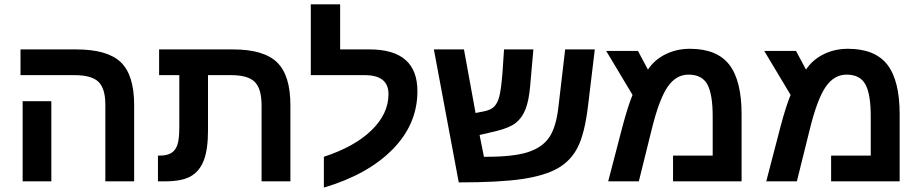

<svg xmlns="http://www.w3.org/2000/svg" viewBox="-20 -833 4233 882"><path d="M215.8 0H84V-368.2H215.8ZM596.2 0H463.9V-352.1Q463.9 -426.8 432.1 -457.3Q400.4 -487.8 321.8 -487.8H74.2V-606H330.1Q474.1 -606 535.2 -546.9Q596.2 -487.8 596.2 -351.1Z M803.7 -487.8H710.9V-606H1050.8Q1191.4 -606 1252.7 -546.6Q1314 -487.3 1314 -350.1V0H1181.6V-348.1Q1181.6 -426.3 1149.9 -457Q1118.2 -487.8 1043 -487.8H935.5V-231.9Q935.5 -147 916.3 -96.7Q897 -46.4 856.4 -23.2Q815.9 0 738.8 0H705.6V-118.2H713.9Q748 -118.2 767.6 -130.6Q787.1 -143.1 795.4 -169.4Q803.7 -195.8 803.7 -249Z M1467.8 -112.8Q1608.4 -158.7 1686.5 -234.4Q1764.6 -310.1 1764.6 -400.9Q1764.6 -487.8 1655.8 -487.8H1407.7V-813H1542.5V-606H1677.7Q1897.5 -606 1897.5 -414.1Q1897.5 -262.7 1783.7 -147Q1669.9 -31.2 1467.8 28.8Z M2295.4 -606H2430.2L2415.5 -439Q2409.7 -370.1 2393.6 -330.1Q2377.4 -290 2348.4 -267.6Q2319.3 -245.1 2256.3 -230L2183.1 -212.9L2203.1 -112.8H2214.8Q2336.9 -112.8 2403.3 -133.5Q2469.7 -154.3 2502.2 -200.9Q2534.7 -247.6 2545.4 -342.8L2576.2 -606H2712.4L2681.2 -346.2Q2666 -220.2 2634.3 -157.2Q2602.5 -94.2 2542.5 -60.1Q2482.4 -25.9 2378.4 -10.5Q2274.4 4.9 2087.4 4.9L1973.1 -606H2111.3L2164.6 -314L2200.2 -320.8Q2233.4 -327.1 2249.3 -342.5Q2265.1 -357.9 2273.4 -388.4Q2281.7 -418.9 2288.1 -497.1Z M3148.9 -608.9Q3273.4 -608.9 3330.1 -535.9Q3386.7 -462.9 3386.7 -308.1V0H3071.8V-118.2H3253.9V-297.9Q3253.9 -400.9 3229.2 -445.6Q3204.6 -490.2 3142.6 -490.2Q3085 -490.2 3046.1 -432.9Q3007.3 -375.5 2973.6 -237.8L2914.6 0H2773.9L2839.8 -252.9Q2864.3 -344.7 2885.7 -397L2764.6 -599.1H2910.6L2956.5 -513.2Q2985.8 -558.1 3036.9 -583.5Q3087.9 -608.9 3148.9 -608.9Z M3875 -608.9Q3999.5 -608.9 4056.2 -535.9Q4112.8 -462.9 4112.8 -308.1V0H3797.9V-118.2H3980V-297.9Q3980 -400.9 3955.3 -445.6Q3930.7 -490.2 3868.7 -490.2Q3811 -490.2 3772.2 -432.9Q3733.4 -375.5 3699.7 -237.8L3640.6 0H3500L3565.9 -252.9Q3590.3 -344.7 3611.8 -397L3490.7 -599.1H3636.7L3682.6 -513.2Q3711.9 -558.1 3762.9 -583.5Q3814 -608.9 3875 -608.9Z"/></svg>

Font: Liberation Sans
Style: Bold
Weight: 700
Designer: Steve Matteson
Foundry: Ascender Corporation
Version: Version 2.1.5